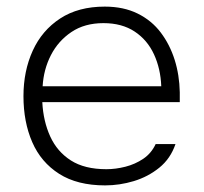

<svg xmlns="http://www.w3.org/2000/svg" viewBox="-20 -554 616 581"><path d="M298 7Q214 7 159 -28Q104 -63 77.5 -124Q51 -185 51 -263Q51 -339 79 -400.5Q107 -462 162 -498Q217 -534 297 -534Q354 -534 396.5 -513Q439 -492 466.5 -455.5Q494 -419 508.5 -373Q523 -327 524 -275Q524 -268 524 -260.5Q524 -253 524 -245H108Q111 -187 132 -141Q153 -95 194.5 -68.5Q236 -42 302 -42Q330 -42 359.5 -49.5Q389 -57 413.5 -73.5Q438 -90 451 -118H511Q496 -74 462 -46.5Q428 -19 385 -6Q342 7 298 7ZM109 -293H468Q466 -346 446 -389.5Q426 -433 387.5 -458.5Q349 -484 293 -484Q236 -484 196 -457Q156 -430 134 -387Q112 -344 109 -293Z"/></svg>

Font: Onest ExtraLight
Style: Regular
Weight: 250
Designer: Dmitri Voloshin, Andrey Kudryavtsev
Foundry: Dmitri Voloshin, Andrey Kudryavtsev
Version: Version 1.000;gftools[0.9.33]